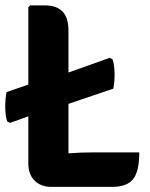

<svg xmlns="http://www.w3.org/2000/svg" viewBox="-21 -710 572 732"><path d="M510 -129Q510 -56 486.2 -26.8Q462.5 2.5 406 2.5H175.5Q135 2.5 111 -21.2Q87 -45 87 -87V-266.5L17.5 -241.5L6.5 -247Q-0.5 -267 -1 -298.8Q-1.5 -330.5 4 -359L87 -387.5V-682.5L94 -689.5H150Q194 -689.5 217 -666.5Q240 -643.5 240 -592.5V-433.5L397 -489.5L408 -484Q415 -464 415.8 -432.2Q416.5 -400.5 411 -372L240 -314V-125.5Q288.5 -129 333 -129Z"/></svg>

Font: Signika Negative SC
Style: Bold
Weight: 700
Designer: Anna Giedryś
Foundry: Anna Giedryś
Version: Version 2.000; ttfautohint (v1.8.3) -l 8 -r 50 -G 200 -x 9 -